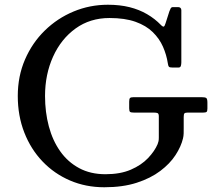

<svg xmlns="http://www.w3.org/2000/svg" viewBox="-20 -780 910 810"><path d="M543.5 -370Q532 -370 528.5 -366.5Q525 -363 525 -351V-323Q525 -310.5 529 -307.8Q533 -305 545.5 -305H629.5Q639.5 -305 644.8 -302.8Q650 -300.5 650 -289V-200Q650 -190.5 648.8 -184.5Q647.5 -178.5 645 -172Q632.5 -142.5 604.5 -113Q576.5 -83.5 532 -64.2Q487.5 -45 425 -45Q361.5 -45 313.8 -70.8Q266 -96.5 234 -141.8Q202 -187 186 -247Q170 -307 170 -375Q170 -466 203.8 -540.8Q237.5 -615.5 298.8 -659.8Q360 -704 442 -704Q507 -704 551.8 -688Q596.5 -672 624.5 -644.5Q652.5 -617 667.5 -583Q682.5 -549 688 -513Q689.5 -502 692.5 -498.5Q695.5 -495 708.5 -495H732.5Q741 -495 743 -502Q745 -509 745 -517V-737Q745 -743.5 741.2 -746.8Q737.5 -750 731.5 -750H709.5Q703 -750 700 -744.5Q697 -739 694.5 -732L678.5 -682Q675 -670 671.2 -668Q667.5 -666 659 -674.5Q633.5 -701 600.5 -720.2Q567.5 -739.5 526.5 -749.8Q485.5 -760 435 -760Q359 -760 290.5 -731.5Q222 -703 169 -651.2Q116 -599.5 85.5 -529Q55 -458.5 55 -375Q55 -291.5 82.5 -221Q110 -150.5 159.5 -98.8Q209 -47 275.5 -18.5Q342 10 420 10Q498 10 556.8 -9Q615.5 -28 656.2 -58.8Q697 -89.5 720.5 -125.8Q744 -162 752 -196Q754.5 -206 754.8 -217.2Q755 -228.5 755 -241V-286Q755 -297.5 757.8 -301.2Q760.5 -305 771.5 -305H836.5Q848 -305 851.5 -308Q855 -311 855 -322V-347Q855 -363 850.2 -366.5Q845.5 -370 830.5 -370Z"/></svg>

Font: Besley
Style: Regular
Weight: 400
Designer: Owen Earl
Foundry: indestructible type*
Version: Version 4.000